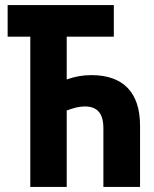

<svg xmlns="http://www.w3.org/2000/svg" viewBox="-20 -734 603 754"><path d="M99 0H242V-300C268 -310 291 -316 313 -316C363 -316 386 -288 386 -230V0H530V-240C530 -373 462 -439 339 -439C306 -439 276 -434 242 -422V-590H427V-714H10V-590H99Z"/></svg>

Font: Noto Sans Mono SemiCondensed ExtraBold
Style: Regular
Weight: 800
Width: 4
Designer: Monotype Design Team
Foundry: Monotype Imaging Inc.
Version: Version 2.014